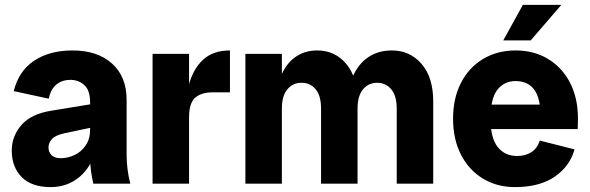

<svg xmlns="http://www.w3.org/2000/svg" viewBox="-20 -750 2408 784"><path d="M361 0Q355 -26 351.5 -53Q348 -80 348 -106V-330Q348 -382 324 -403Q300 -424 267 -424Q235 -424 211.5 -406Q188 -388 179 -347L36 -378Q57 -461 120 -502.5Q183 -544 276 -544Q378 -544 437.5 -490.5Q497 -437 497 -342V-118Q497 -59 512 0ZM187 14Q109 14 68.5 -27Q28 -68 28 -135Q28 -194 67.5 -239.5Q107 -285 190 -298L391 -331V-237L244 -206Q206 -198 192 -182Q178 -166 178 -148Q178 -129 190.5 -116.5Q203 -104 228 -104Q257 -104 284.5 -117Q312 -130 330 -156.5Q348 -183 348 -221H382Q382 -149 356.5 -96Q331 -43 287 -14.5Q243 14 187 14Z M603 0V-530H752V0ZM732 -238Q732 -331 750 -399.5Q768 -468 809 -506Q850 -544 919 -544V-373H848Q802 -373 777 -351Q752 -329 752 -271Z M1600 0V-306Q1600 -359 1577.5 -385.5Q1555 -412 1520 -412Q1485 -412 1462.5 -385.5Q1440 -359 1440 -306H1397Q1397 -382 1419.5 -435Q1442 -488 1483 -516Q1524 -544 1580 -544Q1654 -544 1701.5 -489Q1749 -434 1749 -336V0ZM982 0V-530H1131V0ZM1291 0V-306Q1291 -359 1269 -385.5Q1247 -412 1211 -412Q1176 -412 1153.5 -385.5Q1131 -359 1131 -306H1105Q1105 -382 1125.5 -435Q1146 -488 1184.5 -516Q1223 -544 1275 -544Q1348 -544 1394 -489Q1440 -434 1440 -336V0Z M2083 14Q2009 14 1951.5 -21Q1894 -56 1862 -119Q1830 -182 1830 -265Q1830 -349 1862.5 -412Q1895 -475 1953 -509.5Q2011 -544 2085 -544Q2160 -544 2217.5 -509.5Q2275 -475 2307.5 -412.5Q2340 -350 2340 -265Q2340 -254 2339.5 -244Q2339 -234 2339 -223H1913V-323H2229L2188 -265Q2188 -349 2161.5 -384Q2135 -419 2085 -419Q2039 -419 2011 -383.5Q1983 -348 1983 -265Q1983 -187 2012 -150Q2041 -113 2092 -113Q2125 -113 2149.5 -128.5Q2174 -144 2184 -176L2326 -140Q2307 -71 2245 -28.5Q2183 14 2083 14ZM2147 -585H2035L2115 -730H2272Z"/></svg>

Font: Radio Canada Big
Style: Regular
Weight: 400
Designer: Étienne Aubert Bonn
Foundry: Coppers and Brasses
Version: Version 1.001